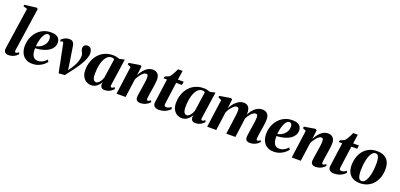

<svg xmlns="http://www.w3.org/2000/svg" viewBox="17 -1867 6100 2930"><g transform="rotate(20 3067.5 -402.0)"><path d="M184 -94.5Q183 -76.5 187.5 -69.2Q192 -62 201 -62Q209.5 -62 220.2 -67Q231 -72 246.5 -86L258.5 -59Q244.5 -42 223 -26Q201.5 -10 172.5 0.5Q143.5 11 106 11Q86.5 11 69.8 4.5Q53 -2 42.8 -16.8Q32.5 -31.5 33 -55Q33 -60 33.8 -67.5Q34.5 -75 35.8 -83.8Q37 -92.5 38 -100L134 -749L68 -768.5L73.5 -793.5L267 -817L288 -803Z M717 -100Q703 -79.5 672.5 -53.2Q642 -27 596.5 -7.8Q551 11.5 492.5 11.5Q440 11.5 402.5 -6.2Q365 -24 341 -54Q317 -84 305.8 -121.8Q294.5 -159.5 294.5 -199.5Q294.5 -272 317.5 -333.8Q340.5 -395.5 382 -441.5Q423.5 -487.5 480 -513Q536.5 -538.5 602.5 -538.5Q655 -538.5 687.8 -524Q720.5 -509.5 735.8 -484.5Q751 -459.5 751.5 -427.5Q752 -382 732.2 -348.8Q712.5 -315.5 680 -292.5Q647.5 -269.5 608.2 -255.5Q569 -241.5 528.8 -235Q488.5 -228.5 454.5 -227.5Q453 -192 457.5 -161.5Q462 -131 473.8 -108.2Q485.5 -85.5 505.8 -72.8Q526 -60 555.5 -60Q588 -60 614.5 -70.5Q641 -81 661.8 -97.5Q682.5 -114 697.5 -131.5ZM570.5 -495.5Q544 -495.5 524 -473.2Q504 -451 489.8 -415.8Q475.5 -380.5 467 -339.8Q458.5 -299 456 -261.5Q475.5 -264 497.5 -273Q519.5 -282 540.2 -297Q561 -312 577.8 -332.2Q594.5 -352.5 604.2 -377.8Q614 -403 613.5 -432.5Q613 -466.5 601.5 -481Q590 -495.5 570.5 -495.5Z M833.5 -436Q830.5 -452.5 825.2 -459Q820 -465.5 811.5 -465.5Q804 -465.5 797.8 -462.5Q791.5 -459.5 784 -453.5L772 -480.5Q783 -491.5 801.2 -505Q819.5 -518.5 844.8 -528.2Q870 -538 901 -538Q929 -538 946.2 -528Q963.5 -518 973 -498.5Q982.5 -479 986.5 -451L1028 -184L1046.5 -56L1011 -36.5L1085.5 -147Q1111.5 -186 1128.5 -222.2Q1145.5 -258.5 1154 -292.8Q1162.5 -327 1162.5 -359Q1162.5 -380.5 1154 -399.2Q1145.5 -418 1137 -436.5Q1128.5 -455 1128.5 -474.5Q1128.5 -500.5 1146.5 -519.5Q1164.5 -538.5 1194 -538.5Q1224.5 -538.5 1241.8 -523.5Q1259 -508.5 1265.8 -485.2Q1272.5 -462 1272.5 -437.5Q1272.5 -396.5 1252 -344.8Q1231.5 -293 1190.5 -228.5Q1149.5 -164 1087 -83.5L1021 3L923 10L890.5 -153.5Z M1737.5 -96Q1735 -76.5 1740 -69.2Q1745 -62 1754.5 -62Q1764.5 -62 1775.2 -67.2Q1786 -72.5 1799.5 -85.5L1812 -58.5Q1801.5 -44.5 1781.2 -28.2Q1761 -12 1732.8 -0.5Q1704.5 11 1669 11Q1630.5 11 1613.2 -10.2Q1596 -31.5 1597.5 -62L1603 -96.5Q1591 -71.5 1569.5 -46.8Q1548 -22 1518.2 -5.5Q1488.5 11 1452 11Q1404.5 11 1367.2 -11.8Q1330 -34.5 1308.8 -77.2Q1287.5 -120 1287.5 -179.5Q1287.5 -235 1301 -287.2Q1314.5 -339.5 1341 -384.2Q1367.5 -429 1406.8 -462.8Q1446 -496.5 1497.8 -515.5Q1549.5 -534.5 1612.5 -534.5Q1642.5 -534.5 1669.5 -528.2Q1696.5 -522 1718 -513.5L1801 -532.5ZM1646.5 -478Q1641.5 -484.5 1631.2 -490Q1621 -495.5 1605.5 -495.5Q1568.5 -495.5 1541.8 -475Q1515 -454.5 1496.2 -420Q1477.5 -385.5 1466.2 -343Q1455 -300.5 1450.2 -255.8Q1445.5 -211 1445.5 -170.5Q1445.5 -128.5 1453.2 -103.5Q1461 -78.5 1474.2 -67.8Q1487.5 -57 1504 -57Q1518 -57 1532 -65.5Q1546 -74 1559 -88.8Q1572 -103.5 1582.8 -123Q1593.5 -142.5 1600.5 -164.5Z M2057.5 -370Q2071.5 -400 2091.5 -429.2Q2111.5 -458.5 2136.8 -482.5Q2162 -506.5 2191.8 -521Q2221.5 -535.5 2255.5 -535.5Q2310 -535.5 2339 -503.5Q2368 -471.5 2368 -414Q2368 -391 2364.8 -362.2Q2361.5 -333.5 2356.8 -303.2Q2352 -273 2348 -245Q2344 -219.5 2339.2 -190.2Q2334.5 -161 2331 -134.8Q2327.5 -108.5 2326 -91Q2326 -73.5 2331.8 -67.8Q2337.5 -62 2344.5 -62Q2353 -62 2364 -67.2Q2375 -72.5 2389.5 -85.5L2401.5 -59Q2392 -47.5 2371.5 -31Q2351 -14.5 2319.8 -1.8Q2288.5 11 2245.5 11Q2222 11 2205.5 3Q2189 -5 2180.5 -20Q2172 -35 2172 -56Q2172 -66.5 2174.2 -84.8Q2176.5 -103 2180 -126.2Q2183.5 -149.5 2187.5 -173.5Q2191.5 -197.5 2194.5 -218.5Q2198.5 -242 2202 -265.5Q2205.5 -289 2208.5 -311.2Q2211.5 -333.5 2213.5 -352.5Q2215.5 -371.5 2215 -385.5Q2215 -406 2212 -418.2Q2209 -430.5 2201.2 -436Q2193.5 -441.5 2180 -441.5Q2163.5 -441.5 2145 -429Q2126.5 -416.5 2108.5 -395.8Q2090.5 -375 2074.5 -349.5Q2058.5 -324 2048 -298L2007 0H1860L1921.5 -454.5L1868 -479L1872.5 -505L2054 -535L2075.5 -519.5Z M2620 -186.5Q2617 -164.5 2614.8 -146.8Q2612.5 -129 2611 -115.8Q2609.5 -102.5 2609.5 -94Q2609.5 -79.5 2618.8 -72.5Q2628 -65.5 2641.5 -65.5Q2662 -65.5 2682.8 -74.2Q2703.5 -83 2719.5 -98.5L2731.5 -67.5Q2713 -45.5 2684.8 -27.5Q2656.5 -9.5 2621.5 0.8Q2586.5 11 2546.5 11Q2505.5 11 2479.5 -9.5Q2453.5 -30 2455.5 -71Q2456 -75.5 2457 -83.8Q2458 -92 2460 -105.8Q2462 -119.5 2464.8 -139.8Q2467.5 -160 2471.5 -189L2509.5 -466.5H2453.5L2460 -497L2527.5 -526Q2543 -540.5 2559.5 -565.8Q2576 -591 2590.2 -619.2Q2604.5 -647.5 2614 -671H2688.5L2667 -522.5H2761L2752.5 -466.5H2658.5Z M3210 -96Q3207.5 -76.5 3212.5 -69.2Q3217.5 -62 3227 -62Q3237 -62 3247.8 -67.2Q3258.5 -72.5 3272 -85.5L3284.5 -58.5Q3274 -44.5 3253.8 -28.2Q3233.5 -12 3205.2 -0.5Q3177 11 3141.5 11Q3103 11 3085.8 -10.2Q3068.5 -31.5 3070 -62L3075.5 -96.5Q3063.5 -71.5 3042 -46.8Q3020.5 -22 2990.8 -5.5Q2961 11 2924.5 11Q2877 11 2839.8 -11.8Q2802.5 -34.5 2781.2 -77.2Q2760 -120 2760 -179.5Q2760 -235 2773.5 -287.2Q2787 -339.5 2813.5 -384.2Q2840 -429 2879.2 -462.8Q2918.5 -496.5 2970.2 -515.5Q3022 -534.5 3085 -534.5Q3115 -534.5 3142 -528.2Q3169 -522 3190.5 -513.5L3273.5 -532.5ZM3119 -478Q3114 -484.5 3103.8 -490Q3093.5 -495.5 3078 -495.5Q3041 -495.5 3014.2 -475Q2987.5 -454.5 2968.8 -420Q2950 -385.5 2938.8 -343Q2927.5 -300.5 2922.8 -255.8Q2918 -211 2918 -170.5Q2918 -128.5 2925.8 -103.5Q2933.5 -78.5 2946.8 -67.8Q2960 -57 2976.5 -57Q2990.5 -57 3004.5 -65.5Q3018.5 -74 3031.5 -88.8Q3044.5 -103.5 3055.2 -123Q3066 -142.5 3073 -164.5Z M3548 -519.5 3530 -370Q3543.5 -399.5 3564.2 -428.8Q3585 -458 3611.2 -482.2Q3637.5 -506.5 3667.8 -521Q3698 -535.5 3732 -535.5Q3770.5 -535.5 3794.8 -518.2Q3819 -501 3829.5 -468.2Q3840 -435.5 3838 -389Q3837.5 -381.5 3836.5 -370.5Q3835.5 -359.5 3833.8 -347.5Q3832 -335.5 3830.5 -325L3813 -320.5Q3830 -370 3853.2 -409.5Q3876.5 -449 3905.2 -477.2Q3934 -505.5 3966.8 -520.5Q3999.5 -535.5 4035.5 -535.5Q4089.5 -535.5 4118.8 -503.5Q4148 -471.5 4148 -414Q4148 -391 4144.8 -362.2Q4141.5 -333.5 4136.8 -303.5Q4132 -273.5 4127.5 -245Q4124 -219.5 4119.5 -190.2Q4115 -161 4111.2 -134.8Q4107.5 -108.5 4106.5 -91Q4106.5 -73.5 4111.8 -67.8Q4117 -62 4124.5 -62Q4133 -62 4144.2 -67.5Q4155.5 -73 4170 -86L4182 -59.5Q4172.5 -48 4152 -31.5Q4131.5 -15 4100 -2Q4068.5 11 4026 11Q4002.5 11 3985.8 3Q3969 -5 3960.8 -20Q3952.5 -35 3952.5 -56Q3952.5 -69.5 3956.2 -97.2Q3960 -125 3965.2 -157.8Q3970.5 -190.5 3974.5 -219Q3979.5 -250 3984.2 -281.2Q3989 -312.5 3992 -339.8Q3995 -367 3995 -385.5Q3995 -416 3987.8 -428.8Q3980.5 -441.5 3960.5 -441.5Q3942 -441.5 3920.8 -427.5Q3899.5 -413.5 3879 -388.8Q3858.5 -364 3840.8 -331.8Q3823 -299.5 3812 -263L3834.5 -351.5Q3833 -332 3831.2 -314.5Q3829.5 -297 3827.5 -279.2Q3825.5 -261.5 3822.5 -241L3790.5 0H3642.5L3672.5 -218.5Q3676.5 -250 3680.8 -281Q3685 -312 3687.8 -339.2Q3690.5 -366.5 3690.5 -384.5Q3690 -416.5 3682.2 -429Q3674.5 -441.5 3653 -441.5Q3637 -441.5 3618.8 -429.2Q3600.5 -417 3582 -396.8Q3563.5 -376.5 3547.5 -351.5Q3531.5 -326.5 3520.5 -301L3479.5 0H3332L3394 -454.5L3340.5 -479L3345 -505L3526 -535Z M4637 -100Q4623 -79.5 4592.5 -53.2Q4562 -27 4516.5 -7.8Q4471 11.5 4412.5 11.5Q4360 11.5 4322.5 -6.2Q4285 -24 4261 -54Q4237 -84 4225.8 -121.8Q4214.5 -159.5 4214.5 -199.5Q4214.5 -272 4237.5 -333.8Q4260.5 -395.5 4302 -441.5Q4343.5 -487.5 4400 -513Q4456.5 -538.5 4522.5 -538.5Q4575 -538.5 4607.8 -524Q4640.5 -509.5 4655.8 -484.5Q4671 -459.5 4671.5 -427.5Q4672 -382 4652.2 -348.8Q4632.5 -315.5 4600 -292.5Q4567.5 -269.5 4528.2 -255.5Q4489 -241.5 4448.8 -235Q4408.5 -228.5 4374.5 -227.5Q4373 -192 4377.5 -161.5Q4382 -131 4393.8 -108.2Q4405.5 -85.5 4425.8 -72.8Q4446 -60 4475.5 -60Q4508 -60 4534.5 -70.5Q4561 -81 4581.8 -97.5Q4602.5 -114 4617.5 -131.5ZM4490.5 -495.5Q4464 -495.5 4444 -473.2Q4424 -451 4409.8 -415.8Q4395.5 -380.5 4387 -339.8Q4378.5 -299 4376 -261.5Q4395.5 -264 4417.5 -273Q4439.5 -282 4460.2 -297Q4481 -312 4497.8 -332.2Q4514.5 -352.5 4524.2 -377.8Q4534 -403 4533.5 -432.5Q4533 -466.5 4521.5 -481Q4510 -495.5 4490.5 -495.5Z M4903 -370Q4917 -400 4937 -429.2Q4957 -458.5 4982.2 -482.5Q5007.5 -506.5 5037.2 -521Q5067 -535.5 5101 -535.5Q5155.5 -535.5 5184.5 -503.5Q5213.5 -471.5 5213.5 -414Q5213.5 -391 5210.2 -362.2Q5207 -333.5 5202.2 -303.2Q5197.5 -273 5193.5 -245Q5189.5 -219.5 5184.8 -190.2Q5180 -161 5176.5 -134.8Q5173 -108.5 5171.5 -91Q5171.5 -73.5 5177.2 -67.8Q5183 -62 5190 -62Q5198.5 -62 5209.5 -67.2Q5220.5 -72.5 5235 -85.5L5247 -59Q5237.5 -47.5 5217 -31Q5196.5 -14.5 5165.2 -1.8Q5134 11 5091 11Q5067.5 11 5051 3Q5034.5 -5 5026 -20Q5017.5 -35 5017.5 -56Q5017.5 -66.5 5019.8 -84.8Q5022 -103 5025.5 -126.2Q5029 -149.5 5033 -173.5Q5037 -197.5 5040 -218.5Q5044 -242 5047.5 -265.5Q5051 -289 5054 -311.2Q5057 -333.5 5059 -352.5Q5061 -371.5 5060.5 -385.5Q5060.5 -406 5057.5 -418.2Q5054.5 -430.5 5046.8 -436Q5039 -441.5 5025.5 -441.5Q5009 -441.5 4990.5 -429Q4972 -416.5 4954 -395.8Q4936 -375 4920 -349.5Q4904 -324 4893.5 -298L4852.5 0H4705.5L4767 -454.5L4713.5 -479L4718 -505L4899.5 -535L4921 -519.5Z M5465.5 -186.5Q5462.5 -164.5 5460.2 -146.8Q5458 -129 5456.5 -115.8Q5455 -102.5 5455 -94Q5455 -79.5 5464.2 -72.5Q5473.5 -65.5 5487 -65.5Q5507.5 -65.5 5528.2 -74.2Q5549 -83 5565 -98.5L5577 -67.5Q5558.5 -45.5 5530.2 -27.5Q5502 -9.5 5467 0.8Q5432 11 5392 11Q5351 11 5325 -9.5Q5299 -30 5301 -71Q5301.5 -75.5 5302.5 -83.8Q5303.5 -92 5305.5 -105.8Q5307.5 -119.5 5310.2 -139.8Q5313 -160 5317 -189L5355 -466.5H5299L5305.5 -497L5373 -526Q5388.5 -540.5 5405 -565.8Q5421.5 -591 5435.8 -619.2Q5450 -647.5 5459.5 -671H5534L5512.5 -522.5H5606.5L5598 -466.5H5504Z M5897.5 -537Q5970 -537 6017.2 -511.2Q6064.5 -485.5 6088 -437Q6111.5 -388.5 6111.5 -320.5Q6111.5 -253.5 6092 -193Q6072.5 -132.5 6034.5 -86Q5996.5 -39.5 5941.2 -13Q5886 13.5 5815 13.5Q5744 13.5 5697 -12.8Q5650 -39 5626.8 -87.5Q5603.5 -136 5603 -202Q5603 -271 5622.5 -331.8Q5642 -392.5 5680 -438.8Q5718 -485 5772.8 -511Q5827.5 -537 5897.5 -537ZM5887 -497.5Q5860 -497.5 5839.5 -476.8Q5819 -456 5804.2 -421.2Q5789.5 -386.5 5780.2 -344Q5771 -301.5 5766.8 -257.5Q5762.5 -213.5 5762.5 -175Q5762.5 -128 5769.2 -94.8Q5776 -61.5 5790.2 -43.8Q5804.5 -26 5828.5 -26Q5855.5 -26 5876 -47Q5896.5 -68 5911 -103Q5925.5 -138 5934.8 -180.5Q5944 -223 5948.2 -267.2Q5952.5 -311.5 5952.5 -350Q5952 -398.5 5946 -431.2Q5940 -464 5926 -480.8Q5912 -497.5 5887 -497.5Z"/></g></svg>

Font: Merriweather 96pt ExtraBold
Style: Italic
Weight: 800
Italic angle: -7.8°
Version: Version 2.101